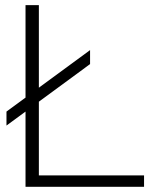

<svg xmlns="http://www.w3.org/2000/svg" viewBox="-20 -718 598 738"><path d="M78.1 -289.1 4.9 -235.4V-289.1L78.1 -342.8V-698.2H129.4V-380.9L326.2 -525.4V-471.7L129.4 -327.1V-43.9H533.7V0H78.1Z"/></svg>

Font: Sansation Light
Style: Light
Weight: 300
Designer: Bernd Montag
Version: Version 1.301